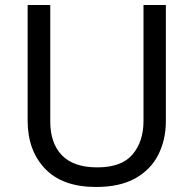

<svg xmlns="http://www.w3.org/2000/svg" viewBox="-20 -734 771 764"><path d="M640 -252Q640 -178 610 -118.5Q580 -59 518.5 -24.5Q457 10 362 10Q229 10 159.5 -62.5Q90 -135 90 -254V-714H180V-251Q180 -164 226.5 -116Q273 -68 367 -68Q464 -68 507.5 -119.5Q551 -171 551 -252V-714H640Z"/></svg>

Font: guzrati15
Style: Regular
Weight: 400
Designer: Jelle Bosma - Monotype Design Team
Foundry: Monotype Imaging Inc.
Version: Version 2.006